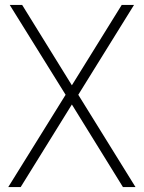

<svg xmlns="http://www.w3.org/2000/svg" viewBox="-20 -760 584 780"><path d="M13.5 0 246.5 -375 19.5 -740H70L272 -413.5L474.5 -740H524.5L298 -375L530.5 0H479.5L272 -335.5L64 0Z"/></svg>

Font: Encode Sans Condensed Condensed ExtraLight
Style: Regular
Weight: 200
Width: 3
Designer: Multiple Designers
Foundry: Impallari Type
Version: Version 3.000; ttfautohint (v1.8.3) -l 8 -r 50 -G 200 -x 14 